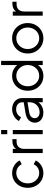

<svg xmlns="http://www.w3.org/2000/svg" viewBox="1301 -2086 797 3439"><g transform="rotate(-90 1699.5 -366.5)"><path d="M322 12Q372 12 416 -6Q460 -24 494 -55Q528 -86 545 -125L477 -162Q456 -117 415.5 -90Q375 -63 322 -63Q269 -63 226.5 -90Q184 -117 159.5 -163.5Q135 -210 135 -268Q135 -327 159.5 -373.5Q184 -420 226.5 -446.5Q269 -473 322 -473Q375 -473 416 -446Q457 -419 477 -376L545 -411Q528 -451 494 -481.5Q460 -512 416 -530Q372 -548 322 -548Q243 -548 183 -511.5Q123 -475 89 -412Q55 -349 55 -269Q55 -189 89 -125.5Q123 -62 183 -25Q243 12 322 12Z M677 0H752V-330Q752 -396 787 -432Q822 -468 880 -468H927V-543H893Q844 -543 808.5 -526Q773 -509 752 -478V-536H677Z M1015 -635H1090V-745H1015ZM1015 0H1090V-536H1015Z M1399 12Q1461 12 1511 -13Q1561 -38 1587 -77V0H1662V-368Q1662 -421 1636.5 -461.5Q1611 -502 1565.5 -525Q1520 -548 1461 -548Q1416 -548 1374 -531.5Q1332 -515 1299.5 -487Q1267 -459 1252 -425L1320 -388Q1338 -427 1375 -451.5Q1412 -476 1461 -476Q1517 -476 1552 -446Q1587 -416 1587 -368V-340L1393 -308Q1304 -293 1263 -247Q1222 -201 1222 -139Q1222 -95 1245 -61Q1268 -27 1308 -7.5Q1348 12 1399 12ZM1302 -142Q1302 -179 1327.5 -206Q1353 -233 1411 -243L1587 -272V-232Q1587 -183 1564 -143Q1541 -103 1500 -79.5Q1459 -56 1404 -56Q1359 -56 1330.5 -81Q1302 -106 1302 -142Z M2058 12Q2120 12 2172 -14Q2224 -40 2254 -87V0H2329V-745H2254V-455Q2221 -498 2171 -523Q2121 -548 2058 -548Q1982 -548 1922.5 -511.5Q1863 -475 1828.5 -412Q1794 -349 1794 -268Q1794 -188 1828.5 -124.5Q1863 -61 1923 -24.5Q1983 12 2058 12ZM2062 -63Q2008 -63 1965.5 -90Q1923 -117 1898.5 -163.5Q1874 -210 1874 -268Q1874 -327 1898.5 -373Q1923 -419 1966 -446Q2009 -473 2062 -473Q2116 -473 2159.5 -446Q2203 -419 2228.5 -372.5Q2254 -326 2254 -268Q2254 -210 2228.5 -163.5Q2203 -117 2159.5 -90Q2116 -63 2062 -63Z M2734 12Q2809 12 2870.5 -24Q2932 -60 2969 -123.5Q3006 -187 3006 -269Q3006 -350 2970.5 -413Q2935 -476 2873.5 -512Q2812 -548 2734 -548Q2656 -548 2594.5 -511.5Q2533 -475 2497 -412Q2461 -349 2461 -269Q2461 -188 2497.5 -124.5Q2534 -61 2596 -24.5Q2658 12 2734 12ZM2734 -63Q2680 -63 2636.5 -90Q2593 -117 2567 -164Q2541 -211 2541 -269Q2541 -327 2567 -373Q2593 -419 2636.5 -446Q2680 -473 2734 -473Q2788 -473 2831.5 -446Q2875 -419 2900.5 -373Q2926 -327 2926 -269Q2926 -211 2900.5 -164Q2875 -117 2831.5 -90Q2788 -63 2734 -63Z M3138 0H3213V-330Q3213 -396 3248 -432Q3283 -468 3341 -468H3388V-543H3354Q3305 -543 3269.5 -526Q3234 -509 3213 -478V-536H3138Z"/></g></svg>

Font: Plus Jakarta Sans
Style: Regular
Weight: 400
Designer: Gumpita Rahayu
Foundry: Tokotype
Version: Version 2.004; ttfautohint (v1.8.3)